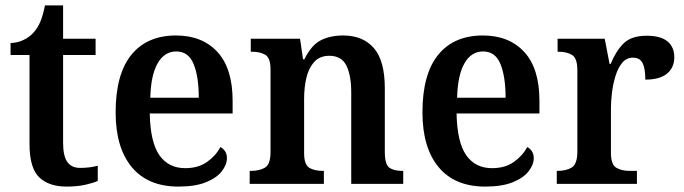

<svg xmlns="http://www.w3.org/2000/svg" viewBox="-20 -679 2524 709"><path d="M226 10Q160 10 124.5 -24.5Q89 -59 89 -147V-476H19V-520Q46 -521 68 -532Q90 -543 104 -559Q119 -575 129 -599Q139 -623 146 -659H213V-536H333V-476H213V-152Q213 -103 228.5 -81Q244 -59 276 -59Q294 -59 310 -61Q326 -63 341 -67V-11Q327 -4 296.5 3Q266 10 226 10Z M639 10Q526 10 466.5 -62Q407 -134 407 -264Q407 -405 465 -476.5Q523 -548 630 -548Q727 -548 783 -487Q839 -426 839 -307V-260H533Q535 -154 568.5 -106Q602 -58 664 -58Q712 -58 744.5 -81Q777 -104 794 -136Q804 -131 811 -120.5Q818 -110 818 -95Q818 -71 799 -46.5Q780 -22 740.5 -6Q701 10 639 10ZM714 -318Q714 -396 695 -442.5Q676 -489 631 -489Q587 -489 562 -445Q537 -401 535 -318Z M902 0V-48H907Q938 -48 958.5 -60Q979 -72 979 -118V-422Q979 -465 960 -476.5Q941 -488 910 -488H906V-536H1088L1099 -460H1104Q1130 -513 1165 -530.5Q1200 -548 1247 -548Q1320 -548 1360.5 -501.5Q1401 -455 1401 -353V-119Q1401 -72 1417.5 -60Q1434 -48 1465 -48H1469V0H1277V-337Q1277 -401 1259 -437Q1241 -473 1196 -473Q1161 -473 1140.5 -450.5Q1120 -428 1111.5 -392Q1103 -356 1103 -314V-114Q1103 -71 1122 -59.5Q1141 -48 1172 -48H1176V0Z M1772 10Q1659 10 1599.5 -62Q1540 -134 1540 -264Q1540 -405 1598 -476.5Q1656 -548 1763 -548Q1860 -548 1916 -487Q1972 -426 1972 -307V-260H1666Q1668 -154 1701.5 -106Q1735 -58 1797 -58Q1845 -58 1877.5 -81Q1910 -104 1927 -136Q1937 -131 1944 -120.5Q1951 -110 1951 -95Q1951 -71 1932 -46.5Q1913 -22 1873.5 -6Q1834 10 1772 10ZM1847 -318Q1847 -396 1828 -442.5Q1809 -489 1764 -489Q1720 -489 1695 -445Q1670 -401 1668 -318Z M2036 0V-48H2039Q2071 -48 2091.5 -60.5Q2112 -73 2112 -120V-420Q2112 -464 2092.5 -476Q2073 -488 2042 -488H2039V-536H2213L2231 -443H2235Q2254 -490 2282.5 -518.5Q2311 -547 2368 -547Q2420 -547 2445 -526Q2470 -505 2470 -468Q2470 -429 2443 -407Q2416 -385 2363 -385Q2363 -426 2353 -446Q2343 -466 2317 -466Q2293 -466 2277.5 -447Q2262 -428 2253 -399Q2244 -370 2240 -338Q2236 -306 2236 -280V-115Q2236 -71 2256 -59.5Q2276 -48 2304 -48H2332V0Z"/></svg>

Font: Noto Serif Thai SemiCondensed SemiBold
Style: Regular
Weight: 600
Width: 4
Designer: Monotype Design Team
Foundry: Monotype Imaging Inc.
Version: Version 2.002; ttfautohint (v1.8.4.7-5d5b)